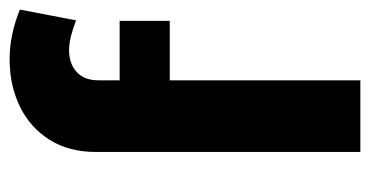

<svg xmlns="http://www.w3.org/2000/svg" viewBox="-210 -580 789 410"><g transform="rotate(-90 185.0 -374.5)"><path d="M219 -559V-514H346V-407H219V0H66V-565Q66 -623 92.5 -664.5Q119 -706 164 -727.5Q209 -749 264 -749Q316 -749 370 -727L347 -607Q332 -613 315 -617.5Q298 -622 283 -622Q255 -622 237 -606Q219 -590 219 -559Z"/></g></svg>

Font: TypoPRO Montserrat Alternates
Style: Regular
Weight: 600
Designer: Julieta Ulanovsky
Foundry: Julieta Ulanovsky
Version: Version 6.001